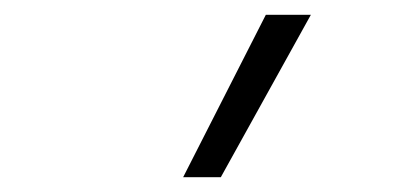

<svg xmlns="http://www.w3.org/2000/svg" viewBox="-20 -1020 540 260"><path d="M279 -780H228L340 -1000H401Z"/></svg>

Font: M PLUS Code Latin Light
Style: Regular
Weight: 300
Designer: Coji Morishita
Foundry: UNDERFOREST DESIGN
Version: Version 1.002; ttfautohint (v1.8.3)